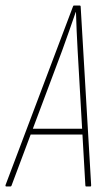

<svg xmlns="http://www.w3.org/2000/svg" viewBox="-45 -675 383 695"><path d="M-22 0Q-26 0 -25 -5L219 -651Q220 -655 223 -655H243Q247 -655 247 -651L285 -4Q285 0 282 0H267Q264 0 264 -4L236 -493Q234 -529 232.5 -563Q231 -597 230 -631H229Q217 -597 205 -562Q193 -527 180 -492L-3 -4Q-4 0 -8 0ZM60 -188 69 -209H255L258 -188Z"/></svg>

Font: Sofia Sans Extra Condensed Thin
Style: Italic
Weight: 250
Italic angle: -9°
Version: Version 4.100